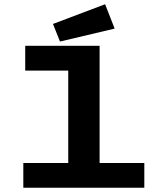

<svg xmlns="http://www.w3.org/2000/svg" viewBox="-20 -886 790 906"><path d="M90 0V-117H302V-553H99V-670H450V-117H661V0ZM263 -690 230 -773 476 -866 521 -751Z"/></svg>

Font: Inconsolata ExtraExpanded Black
Style: Regular
Weight: 900
Width: 8
Monospace: yes
Designer: Raph Levien, Cyreal, Brenton Simpson
Foundry: Raph Levien, Cyreal, Google
Version: Version 3.001; ttfautohint (v1.8.2.53-6de2)